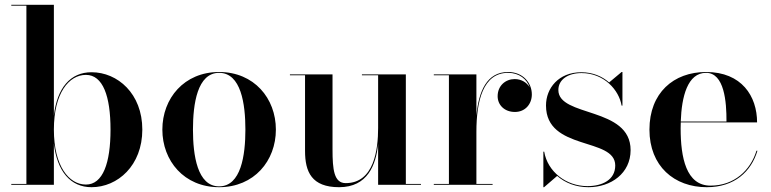

<svg xmlns="http://www.w3.org/2000/svg" viewBox="-20 -770 3214 800"><path d="M90 -746.5V-3.5H27V0H204.5V-171.5C218 -56.5 273.5 10 361.5 10C470 10 573 -80 573 -230C573 -380 470 -469 361.5 -469C273 -469 218 -403.5 204.5 -288.5V-750H27V-746.5ZM204.5 -230C204.5 -382.5 267.5 -458 338 -458C409 -458 440.5 -369 440.5 -230C440.5 -91 409 -1 338 -1C267.5 -1 204.5 -77.5 204.5 -230Z M656.5 -230C656.5 -100 747 10 893 10C1039 10 1129.5 -100 1129.5 -230C1129.5 -360 1039 -470 893 -470C747 -470 656.5 -360 656.5 -230ZM784 -230C784 -336.5 802 -466.5 893 -466.5C984.5 -466.5 1002.5 -336.5 1002.5 -230C1002.5 -123.5 984.5 6.5 893 6.5C802 6.5 784 -123.5 784 -230Z M1365.5 -460H1188V-456.5H1251V-141C1251 -54 1278.5 10 1393 10C1512 10 1546.5 -83 1555.5 -170V0H1734V-3.5H1671V-460H1488V-456.5H1555.5V-237C1555.5 -147.5 1539 -7 1420.5 -7C1371.5 -7 1365.5 -63.5 1365.5 -147.5Z M1787.5 -3.5V0H2032.5V-3.5H1965V-221C1965 -347.5 1992 -466.5 2097 -466.5C2143.5 -466.5 2175.5 -440 2187 -406C2175.5 -426 2152.5 -440.5 2124.5 -440.5C2087 -440.5 2053.5 -413.5 2053.5 -369C2053.5 -333 2081.5 -303.5 2125.5 -303.5C2168.5 -303.5 2196 -336.5 2196 -376.5C2196 -425 2159 -470 2097 -470C2008.5 -470 1974.5 -390 1965 -288.5V-460H1787.5V-456.5H1850.5V-3.5Z M2247 10 2301.5 -37C2335 -7.5 2380.5 10 2432 10C2526 10 2607.5 -48 2607.5 -144.5C2607.5 -326.5 2306.5 -281 2306.5 -395C2306.5 -438 2346 -465.5 2403 -465.5C2497 -465.5 2559.5 -394.5 2570 -330H2573.5V-470H2570L2518 -426.5C2489 -452 2449.5 -469 2402 -469C2307 -469 2255 -402 2255 -330.5C2255 -140 2543.5 -199.5 2543.5 -80.5C2543.5 -20.5 2489.5 5.5 2427.5 5.5C2338.5 5.5 2261.5 -55 2247.5 -138H2244V10Z M3136 -142H3132C3107 -60 3039 3.5 2940.5 3.5C2839 3.5 2816 -113.5 2816 -235C2816 -243.5 2816 -252 2816.5 -260H3134.5C3134.5 -369 3070.5 -470 2922 -470C2786 -470 2686 -382.5 2686 -230C2686 -77.5 2789.5 10 2925 10C3041 10 3110 -55.5 3136 -142ZM2922 -466.5C2998 -466.5 3007.5 -346 3007 -263.5H2816.5C2820 -368 2845 -466.5 2922 -466.5Z"/></svg>

Font: Bodoni* 48pt Medium
Style: Regular
Weight: 500
Version: Version 2.3